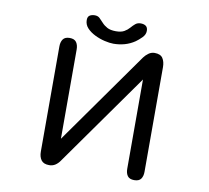

<svg xmlns="http://www.w3.org/2000/svg" viewBox="-92 -983 1184 1090"><g transform="rotate(10 500.0 -438.5)"><path d="M499 -739.3Q477.5 -739.3 448.2 -746.1Q418.9 -752.9 391.1 -766.6Q363.3 -780.3 345.2 -799.8Q327.1 -819.3 327.1 -845.7Q327.1 -865.2 338.9 -872.6Q350.6 -879.9 368.2 -879.9Q385.7 -879.9 396.5 -869.6Q407.2 -859.4 419.4 -845.7Q431.6 -832 450.2 -821.8Q468.8 -811.5 501 -811.5Q531.2 -811.5 548.8 -821.8Q566.4 -832 578.1 -845.7Q589.8 -859.4 602.1 -869.6Q614.3 -879.9 632.8 -879.9Q651.4 -879.9 662.6 -871.6Q673.8 -863.3 673.8 -843.8Q673.8 -822.3 656.2 -804.7Q638.7 -787.1 622.1 -775.4Q594.7 -756.8 563.5 -748Q532.2 -739.3 499 -739.3ZM259.8 2.9Q227.5 2.9 213.9 -15.6Q200.2 -34.2 200.2 -64.5V-670.9Q200.2 -696.3 211.4 -712.4Q222.7 -728.5 250 -728.5Q277.3 -728.5 288.6 -712.4Q299.8 -696.3 299.8 -670.9V-156.2L678.7 -691.4Q689.5 -706.1 705.1 -717.3Q720.7 -728.5 739.3 -728.5Q773.4 -728.5 786.6 -708.5Q799.8 -688.5 799.8 -657.2V-53.7Q799.8 -28.3 788.6 -12.7Q777.3 2.9 750 2.9Q722.7 2.9 711.4 -12.7Q700.2 -28.3 700.2 -53.7V-568.4L320.3 -32.2Q309.6 -16.6 294.4 -6.8Q279.3 2.9 259.8 2.9Z"/></g></svg>

Font: Kosugi Maru
Style: Regular
Weight: 400
Designer: MOTOYA
Version: Version 4.002